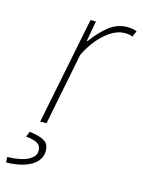

<svg xmlns="http://www.w3.org/2000/svg" viewBox="-162 -554 614 826"><g transform="rotate(15 145.0 -141.0)"><path d="M44 0 140 -478H164L148 -388H152Q182 -430 219 -460Q256 -490 302 -490Q311 -490 322.5 -488.5Q334 -487 344 -482L332 -456Q326 -459 318 -460.5Q310 -462 296 -462Q257 -462 213 -425Q169 -388 136 -322L72 0ZM-52 208 -54 184Q8 182 39 165.5Q70 149 70 124Q70 101 53 91Q36 81 2 78L12 54Q48 59 67 67Q86 75 93 86.5Q100 98 100 116Q100 144 81 164.5Q62 185 27.5 196Q-7 207 -52 208Z"/></g></svg>

Font: Source Sans 3
Style: Italic
Weight: 200
Italic angle: -11°
Designer: Paul D. Hunt
Foundry: Adobe
Version: Version 3.046;hotconv 1.0.118;makeotfexe 2.5.65603